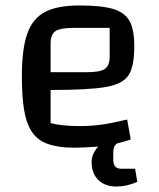

<svg xmlns="http://www.w3.org/2000/svg" viewBox="-20 -530 581 702"><path d="M482 135Q443 152 406 152Q364 152 339.5 128Q315 104 315 63Q315 32 339 6Q283 10 254 10Q176 10 135 -12.5Q94 -35 77 -90Q60 -145 60 -250Q60 -351 79.5 -406.5Q99 -462 144 -486Q189 -510 271 -510Q352 -510 394.5 -497Q437 -484 454 -452.5Q471 -421 471 -360Q471 -287 450 -255Q429 -223 367.5 -212Q306 -201 165 -201V-80Q205 -69 272 -69Q313 -69 352 -74.5Q391 -80 445 -93L458 -20Q435 -12 409 -6Q400 0 397 8.5Q394 17 394 32V53Q394 87 423 87H474ZM165 -370V-266H297Q346 -266 363.5 -278Q381 -290 381 -324V-428H248Q200 -428 182.5 -416Q165 -404 165 -370Z"/></svg>

Font: Changa
Style: Regular
Weight: 400
Designer: Eduardo Rodriguez Tunni
Foundry: Eduardo Rodriguez Tunni
Version: Version 2.002; ttfautohint (v1.5.10-5e6f)